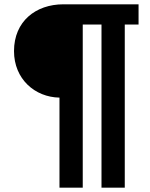

<svg xmlns="http://www.w3.org/2000/svg" viewBox="-20 -707 694 891"><path d="M256 164H364V-593H451V164H559V-593H623V-687H274C146 -687 45 -608 45 -470C45 -340 142 -256 256 -254Z"/></svg>

Font: Archivo ExtraBold
Style: Regular
Weight: 800
Designer: Hector Gatti
Foundry: Omnibus-Type
Version: Version 2.001